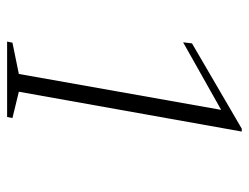

<svg xmlns="http://www.w3.org/2000/svg" viewBox="-100 -600 700 540"><g transform="rotate(90 250.0 -330.0)"><path d="M97 0 100 -15 188 -33 289 -602 99 -495 102 -520 342 -660H350L238 -33L312 -15L309 0Z"/></g></svg>

Font: Spectral ExtraLight
Style: Italic
Weight: 275
Italic angle: -10°
Designer: Jean-Baptiste Levee
Foundry: Production Type
Version: Version 2.001